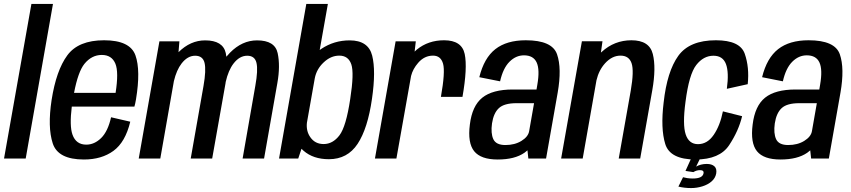

<svg xmlns="http://www.w3.org/2000/svg" viewBox="-30 -805 4324 975"><path d="M-9.5 0 129.5 -785H239L100.5 0Z M396 5Q264.5 5 237.8 -77Q211 -159 232 -297Q255.5 -447.5 311.8 -524Q368 -600.5 498.5 -600.5Q630.5 -600.5 657.8 -524Q685 -447.5 660.5 -300Q657 -279 652.5 -263.5H334.5Q322.5 -165 338 -121.5Q356 -70.5 408 -70.5Q449.5 -70.5 483.8 -104.2Q518 -138 534 -209.5L631.5 -187Q606.5 -83 546.2 -39Q486 5 396 5ZM346 -333.5H557Q573.5 -439 556 -481.5Q537.5 -526 487 -526Q435.5 -526 398.5 -480.5Q366.5 -440.5 346 -333.5Z M674.5 0 779.5 -595H881L876.5 -540Q937 -600 1011.5 -600Q1102 -600 1116.5 -535.5Q1118 -526.5 1119.5 -517Q1128 -527.5 1138 -537.5Q1199.5 -600 1275.5 -600Q1366 -600 1380 -535.2Q1394 -470.5 1378.5 -383.5L1311 0H1202L1266.5 -369Q1281 -449 1272.5 -485.5Q1264 -522 1225.5 -522Q1186.5 -522 1156 -482.5Q1129.5 -448 1116 -388.5Q1115.5 -386 1115.5 -383.5L1047.5 0H938.5L1003.5 -369Q1017.5 -449 1008.8 -485.5Q1000 -522 961 -522Q922.5 -522 892 -482.5Q866.5 -449.5 853 -393L784 0Z M1387 0 1525.5 -785H1635L1593.5 -551Q1598 -554 1602 -557Q1666.5 -600 1745.5 -600Q1840.5 -600 1860 -522.5Q1879.5 -445 1859 -303.5Q1837.5 -152.5 1786 -74.5Q1734.5 3.5 1640 3.5Q1561 3.5 1511.5 -39.5Q1505.5 -44.5 1501 -49.5L1484.5 0ZM1568.5 -407.5 1528.5 -181.5Q1524 -139 1546 -108Q1570 -73.5 1613.5 -73.5Q1660 -73.5 1693.8 -117.8Q1727.5 -162 1748.5 -302.5Q1769 -434 1754 -478.2Q1739 -522.5 1693 -522.5Q1649.5 -522.5 1613 -487.5Q1577.5 -454 1568.5 -407.5Z M2209 -313Q2231.5 -440 2220 -481.2Q2208.5 -522.5 2169 -522.5Q2125 -522.5 2093.5 -486Q2066.5 -455 2057.5 -419.5L1983 0H1874L1979 -595H2081.5L2075.5 -543Q2081 -548.5 2087 -553.5Q2145 -600.5 2225 -600.5Q2315 -600.5 2329.8 -530.8Q2344.5 -461 2318.5 -313Z M2653 0 2648.5 -41.5Q2641.5 -35.5 2633.5 -29.5Q2584 5 2497.5 5Q2412 5 2378 -37Q2344 -79 2356 -172.5Q2367.5 -267.5 2419.2 -309Q2471 -350.5 2574 -350.5H2694.5L2698.5 -374Q2712 -451.5 2695.2 -487.8Q2678.5 -524 2631 -524Q2589.5 -524 2557 -491.2Q2524.5 -458.5 2509.5 -392L2404 -413Q2428 -510.5 2485.5 -555.5Q2543 -600.5 2640 -600.5Q2774 -600.5 2798.8 -529.2Q2823.5 -458 2802 -334.5L2743 0ZM2657 -138.5 2682 -281H2592.5Q2530.5 -281 2503.5 -256Q2476.5 -231 2468.5 -178.5Q2461.5 -128 2475.2 -98.2Q2489 -68.5 2536.5 -68.5Q2584 -68.5 2618 -89.5Q2652 -110.5 2657 -138.5Z M2819.5 0 2925 -595.5H3029.5L3021.5 -538Q3023.5 -539.5 3025 -541Q3089.5 -600.5 3176.5 -600.5Q3267.5 -600.5 3285 -530.8Q3302.5 -461 3282.5 -347.5L3221 0H3112L3173 -344.5Q3190.5 -445.5 3177.2 -484Q3164 -522.5 3121 -522.5Q3078 -522.5 3042.5 -483.5Q3011 -448.5 2999 -397.5L2929 0Z M3502 5Q3372.5 5 3348.2 -73.8Q3324 -152.5 3340 -284Q3357.5 -442.5 3414.5 -521.5Q3471.5 -600.5 3605.5 -600.5Q3728 -600.5 3752 -531.8Q3776 -463 3767 -377.5L3661 -354Q3672.5 -437.5 3656.5 -479.8Q3640.5 -522 3593 -522Q3542.5 -522 3505.8 -475Q3469 -428 3451 -287.5Q3435.5 -172 3452 -122.5Q3468.5 -73 3514.5 -73Q3562 -73 3594.2 -120Q3626.5 -167 3641 -239.5L3738.5 -215Q3721 -141 3672.8 -68Q3624.5 5 3502 5ZM3479.5 150Q3445.5 150 3415 142.5L3438.5 95Q3447 97.5 3460 99.5Q3473 101.5 3488 101.5Q3537.5 101.5 3542.5 75.5Q3546 59 3524.5 59Q3507 59 3491 69L3451 63L3479.5 0H3525L3505 41Q3515 35 3529 31.2Q3543 27.5 3559 27.5Q3584.5 27.5 3597.8 39.5Q3611 51.5 3607 76Q3602.5 100 3583.2 116.5Q3564 133 3536.2 141.5Q3508.5 150 3479.5 150Z M4089 0 4084.5 -41.5Q4077.5 -35.5 4069.5 -29.5Q4020 5 3933.5 5Q3848 5 3814 -37Q3780 -79 3792 -172.5Q3803.5 -267.5 3855.2 -309Q3907 -350.5 4010 -350.5H4130.5L4134.5 -374Q4148 -451.5 4131.2 -487.8Q4114.5 -524 4067 -524Q4025.5 -524 3993 -491.2Q3960.5 -458.5 3945.5 -392L3840 -413Q3864 -510.5 3921.5 -555.5Q3979 -600.5 4076 -600.5Q4210 -600.5 4234.8 -529.2Q4259.5 -458 4238 -334.5L4179 0ZM4093 -138.5 4118 -281H4028.5Q3966.5 -281 3939.5 -256Q3912.5 -231 3904.5 -178.5Q3897.5 -128 3911.2 -98.2Q3925 -68.5 3972.5 -68.5Q4020 -68.5 4054 -89.5Q4088 -110.5 4093 -138.5Z"/></svg>

Font: Anybody Medium
Style: Italic
Weight: 500
Italic angle: -10°
Designer: Tyler Finck
Foundry: Etcetera Type Company
Version: Version 1.010; ttfautohint (v1.8.3) -l 8 -r 50 -G 200 -x 14 